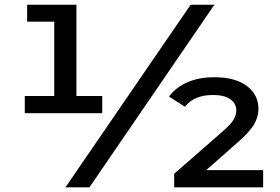

<svg xmlns="http://www.w3.org/2000/svg" viewBox="-20 -798 1192 818"><path d="M85.6 -315.6V-388.9H211.1V-705.6H95.6V-777.8H305.6V-388.9H415.6V-315.6ZM361.1 0H258.9L792.2 -777.8H893.3ZM1101.1 0H722.2V-57.8L924.4 -234.4Q961.1 -265.6 973.9 -286.1Q986.7 -306.7 986.7 -327.8Q986.7 -356.7 961.7 -375Q936.7 -393.3 886.7 -393.3Q807.8 -393.3 767.8 -343.3L700 -386.7Q728.9 -425.6 777.8 -447.2Q826.7 -468.9 893.3 -468.9Q982.2 -468.9 1031.7 -431.7Q1081.1 -394.4 1081.1 -334.4Q1081.1 -300 1062.2 -267.8Q1043.3 -235.6 992.2 -191.1L858.9 -73.3H1101.1Z"/></svg>

Font: Paperlogy 6 SemiBold
Style: Regular
Weight: 600
Designer: redesigned by Lee Juim, glyphs from Gmarket Sans & Montserrat
Foundry: PT&
Version: Version 1.001